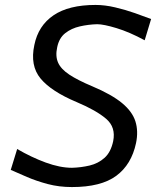

<svg xmlns="http://www.w3.org/2000/svg" viewBox="-20 -746 632 777"><path d="M271 11Q219 11 173 -1.2Q127 -13.5 89.2 -29.8Q51.5 -46 23.5 -58.5L49.5 -143Q107 -109.5 165 -88.2Q223 -67 271.5 -67Q308 -68 342.8 -76.2Q377.5 -84.5 403 -107.2Q428.5 -130 438 -174.5Q449.5 -231 409.5 -265.2Q369.5 -299.5 290 -333Q187.5 -376 144.2 -428.2Q101 -480.5 119 -564Q135 -642.5 196.8 -684.2Q258.5 -726 366.5 -726Q404.5 -726 446 -716.2Q487.5 -706.5 525.8 -693Q564 -679.5 591.5 -669L565.5 -583Q503.5 -616.5 451.5 -632.2Q399.5 -648 373 -648Q337.5 -647 303.2 -639.2Q269 -631.5 244 -611.8Q219 -592 211.5 -555Q203.5 -519 215 -492.8Q226.5 -466.5 260.5 -444Q294.5 -421.5 354 -396.5Q432 -363.5 473.8 -329Q515.5 -294.5 528 -254.8Q540.5 -215 530.5 -167Q512 -80 450.5 -34.5Q389 11 271 11Z"/></svg>

Font: Commissioner Flair
Style: Italic
Weight: 400
Italic angle: -12°
Designer: Kostas Bartsokas
Foundry: Kostas Bartsokas
Version: Version 1.000; ttfautohint (v1.8.3)